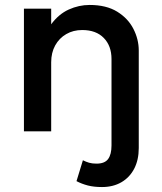

<svg xmlns="http://www.w3.org/2000/svg" viewBox="-20 -530 652 775"><path d="M391.6 225Q359.1 225 334.6 218.7Q310 212.3 288.8 201.2L314.6 116.9Q326.9 123.1 339.4 126.8Q351.9 130.5 369.7 130.5Q402.7 130.5 416.4 111.9Q430.1 93.3 430.1 57V-291.8Q430.1 -344.8 398.9 -376.8Q367.8 -408.8 311.8 -408.8Q275.7 -408.8 247.4 -392.4Q219.1 -376.1 202.8 -346.7Q186.6 -317.2 186.6 -278.6V0H76.6V-495H186.6V-432Q217 -473.2 257.7 -491.6Q298.4 -510 341.7 -510Q409 -510 453 -482.9Q496.9 -455.8 518.5 -413.5Q540.1 -371.2 540.1 -326V67.4Q540.1 115.6 521.7 150.9Q503.4 186.2 470 205.6Q436.6 225 391.6 225Z"/></svg>

Font: Geologica Thin
Style: Regular
Weight: 100
Version: Version 1.010;gftools[0.9.28]